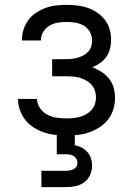

<svg xmlns="http://www.w3.org/2000/svg" viewBox="-20 -548 540 788"><path d="M253 8Q229 8 206 5.5Q183 3 161 -4.5Q139 -12 119 -24.5Q99 -37 84.5 -55Q70 -73 62 -95.5Q54 -118 54 -141Q54 -141 54 -141.5Q54 -142 54 -142H132Q132 -142 132 -142Q132 -142 132 -142Q132 -122 144 -104.5Q156 -87 174 -77.5Q192 -68 212 -65Q232 -62 253 -62Q267 -62 281 -63.5Q295 -65 308 -68.5Q321 -72 333.5 -79Q346 -86 355.5 -96.5Q365 -107 369.5 -120.5Q374 -134 374 -147Q374 -162 369.5 -176Q365 -190 355.5 -200.5Q346 -211 333 -218Q320 -225 306.5 -229Q293 -233 278.5 -234Q264 -235 250 -235H194V-305H250Q263 -305 275.5 -306.5Q288 -308 300 -311.5Q312 -315 323 -321Q334 -327 342.5 -336.5Q351 -346 354.5 -358Q358 -370 358 -383Q358 -401 348.5 -417.5Q339 -434 323.5 -443Q308 -452 289.5 -455Q271 -458 253 -458Q235 -458 217 -455Q199 -452 183.5 -443Q168 -434 158 -418Q148 -402 148 -384Q148 -384 148 -383.5Q148 -383 148 -382H70Q70 -383 70 -384Q70 -385 70 -386Q70 -407 77 -428Q84 -449 97 -466.5Q110 -484 128.5 -496Q147 -508 167.5 -515.5Q188 -523 209.5 -525.5Q231 -528 253 -528Q275 -528 297 -525.5Q319 -523 339.5 -516Q360 -509 378.5 -496.5Q397 -484 410.5 -466.5Q424 -449 430 -427.5Q436 -406 436 -384Q436 -366 431.5 -348Q427 -330 416.5 -315Q406 -300 391 -289.5Q376 -279 359 -272Q379 -264 397 -252.5Q415 -241 428 -224.5Q441 -208 446.5 -187.5Q452 -167 452 -146Q452 -122 445 -99Q438 -76 423.5 -57.5Q409 -39 389 -26Q369 -13 346.5 -5Q324 3 300 5.5Q276 8 253 8ZM150 220V153H250Q258 153 266 151.5Q274 150 281.5 146.5Q289 143 293.5 136Q298 129 298 121Q298 112 294 104.5Q290 97 282.5 92.5Q275 88 266.5 86.5Q258 85 250 85H213V0H287V48Q302 51 315.5 58Q329 65 339 76.5Q349 88 353.5 102.5Q358 117 358 132Q358 152 349.5 170.5Q341 189 325 200.5Q309 212 289.5 216Q270 220 250 220Z"/></svg>

Font: Iosevka SS04
Style: Regular
Weight: 400
Monospace: yes
Designer: Belleve Invis
Foundry: Belleve Invis
Version: Version 19.0.0; ttfautohint (v1.8.4)